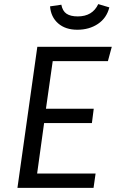

<svg xmlns="http://www.w3.org/2000/svg" viewBox="-20 -916 565 936"><path d="M506 -618H237L204 -386H437L428 -316H195L161 -70H446L436 0H65L162 -688H525ZM224 -885 279 -893Q285 -862 304.5 -849Q324 -836 359 -836Q431 -836 459 -896L513 -880Q500 -828 457.5 -799.5Q415 -771 357 -771Q299 -771 263.5 -802Q228 -833 224 -885Z"/></svg>

Font: Fira Sans Book
Style: Italic
Weight: 350
Italic angle: -8°
Designer: bBox Type GmbH & Carrois Corporate GbR & Edenspiekermann AG
Foundry: bBox Type GmbH & Carrois Corporate GbR & Edenspiekermann AG
Version: Version 4.301